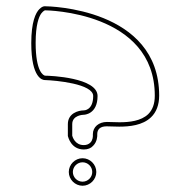

<svg xmlns="http://www.w3.org/2000/svg" viewBox="-20 -555 609 614"><path d="M244 -36C261 -36 275 -22 275 -5C275 12 261 26 244 26C227 26 213 12 213 -5C213 -22 227 -36 244 -36ZM244 39C268 39 288 19 288 -5C288 -29 268 -49 244 -49C220 -49 200 -29 200 -5C200 19 220 39 244 39ZM277 -126V-121C277 -119 277 -107 269 -99C264 -94 257 -91 248 -91C219 -91 212 -118 211 -121V-158C211 -187 246 -188 248 -188C249 -188 292 -189 292 -248C292 -307 140 -313 124 -313C119 -314 94 -325 94 -418C94 -475 104 -501 112 -512C119 -521 124 -522 124 -522C128 -522 475 -518 475 -249C475 -223 468 -204 454 -190C431 -168 394 -164 362 -164C348 -164 335 -165 322 -165C296 -165 277 -149 277 -126ZM321 -151C334 -151 347 -150 361 -150C394 -150 436 -154 463 -180C480 -196 489 -220 489 -249C489 -529 136 -535 123 -535C120 -535 114 -534 106 -526C94 -514 80 -485 80 -417C80 -304 117 -299 123 -299C158 -298 278 -287 278 -248C278 -202 249 -202 248 -202C231 -202 197 -193 197 -158V-120C198 -117 207 -77 248 -77C261 -77 271 -81 278 -89C291 -102 291 -120 291 -122V-126C291 -142 301 -151 321 -151Z"/></svg>

Font: Platiipus Light
Style: Light
Weight: 400
Version: Version 001.000